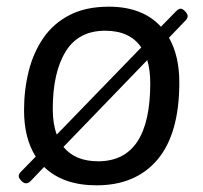

<svg xmlns="http://www.w3.org/2000/svg" viewBox="-20 -549 609 575"><path d="M58 0Q51 0 43.5 -8Q36 -16 36 -22Q36 -28 44 -36L87 -80Q52 -135 52 -219Q52 -280 66 -336Q80 -392 110 -435.5Q140 -479 188.5 -504Q237 -529 306 -529Q407 -529 462 -469L507 -515Q515 -523 521 -523Q527 -523 534.5 -515Q542 -507 542 -501Q542 -494 535 -487L486 -436Q517 -382 517 -302Q517 -149 452 -71.5Q387 6 269 6Q169 6 112 -49L72 -7Q65 0 58 0ZM138 -222Q138 -178 150 -146L403 -407Q369 -457 295 -457Q215 -457 176.5 -394.5Q138 -332 138 -222ZM274 -66Q430 -66 430 -300Q430 -339 421 -369L170 -109Q205 -66 274 -66Z"/></svg>

Font: Asap
Style: Italic
Weight: 400
Italic angle: -6°
Designer: Pablo Cosgaya
Foundry: Omnibus-Type
Version: Version 3.001; ttfautohint (v1.8.3)